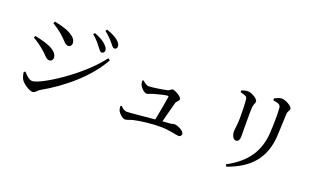

<svg xmlns="http://www.w3.org/2000/svg" viewBox="-83 -1312 3146 1881"><g transform="rotate(20 1490.0 -372.0)"><path d="M754 -618C774 -593 785 -574 800 -574C817 -574 830 -586 830 -604C830 -623 820 -640 796 -663C771 -688 728 -711 676 -731L663 -715C707 -679 734 -645 754 -618ZM855 -699C876 -674 888 -654 905 -654C921 -654 932 -665 932 -683C932 -704 920 -723 895 -744C869 -765 829 -786 776 -803L764 -787C810 -751 834 -724 855 -699ZM260 -682C289 -665 330 -638 365 -607C418 -562 437 -523 471 -523C492 -523 506 -541 506 -561C506 -605 468 -638 400 -667C352 -684 305 -696 269 -703ZM883 -544C706 -307 339 -79 258 -79C223 -79 191 -114 165 -143L150 -135C151 -116 160 -78 173 -58C197 -23 261 20 296 20C324 20 335 -8 359 -22C579 -146 795 -329 904 -530ZM128 -485C166 -464 201 -439 242 -405C292 -366 309 -327 344 -327C370 -327 381 -347 381 -365C381 -410 334 -447 270 -469C223 -486 184 -495 137 -505Z M1154 -146C1155 -122 1157 -110 1163 -97C1173 -76 1214 -36 1240 -36C1260 -36 1282 -49 1316 -58C1386 -75 1524 -90 1603 -88C1697 -86 1762 -64 1788 -64C1806 -64 1818 -76 1818 -94C1818 -123 1749 -159 1713 -159C1702 -159 1692 -151 1653 -149L1592 -145C1612 -218 1637 -319 1648 -356C1654 -377 1680 -386 1680 -407C1680 -431 1606 -473 1583 -473C1568 -473 1555 -452 1539 -449C1500 -440 1387 -421 1347 -421C1327 -421 1301 -440 1282 -458L1271 -453C1271 -438 1273 -420 1280 -406C1293 -379 1329 -346 1352 -346C1370 -346 1382 -356 1403 -363C1438 -374 1533 -398 1555 -398C1562 -398 1565 -396 1565 -389C1560 -353 1538 -225 1520 -138C1400 -128 1265 -113 1235 -113C1206 -113 1185 -130 1166 -150Z M2332 59C2564 -22 2687 -165 2699 -399C2702 -460 2707 -569 2709 -628C2711 -660 2729 -666 2729 -689C2729 -713 2657 -755 2617 -755C2597 -755 2565 -742 2542 -729L2543 -710C2568 -706 2590 -701 2603 -694C2621 -684 2623 -671 2624 -652C2629 -587 2627 -487 2622 -401C2609 -198 2513 -65 2320 39ZM2215 -675C2236 -670 2254 -665 2269 -658C2285 -650 2287 -642 2289 -619C2294 -581 2295 -481 2295 -434C2294 -356 2284 -319 2284 -293C2284 -250 2305 -213 2331 -213C2353 -213 2369 -228 2369 -270C2369 -319 2367 -526 2370 -570C2373 -608 2388 -619 2388 -640C2388 -668 2318 -708 2279 -708C2260 -708 2236 -702 2215 -694Z"/></g></svg>

Font: Noto Serif TC Medium
Style: Regular
Weight: 500
Designer: Ryoko NISHIZUKA 西塚涼子 (kana & ideographs); Frank Grießhammer (Latin, Greek & Cyrillic); Wenlong ZHANG 张文龙 (bopomofo); San
Foundry: Adobe
Version: Version 2.001;hotconv 1.1.0;makeotfexe 2.6.0